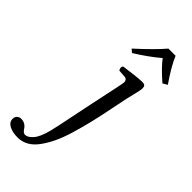

<svg xmlns="http://www.w3.org/2000/svg" viewBox="-341 -700 951 951"><g transform="rotate(45 134.5 -224.0)"><path d="M250.5 -320.3 232.9 -233.9Q217.8 -159.2 207.5 -117.2Q195.3 -66.4 179.7 -14.6Q164.1 37.1 146.7 73Q129.4 108.9 108.2 137.9Q86.9 167 60.8 181.4Q34.7 195.8 3.9 195.8Q-31.2 195.8 -54.7 183.3Q-78.1 170.9 -78.1 147.9Q-78.1 133.3 -69.1 125.2Q-60.1 117.2 -48.8 117.2Q-32.2 117.2 -21 124Q-9.8 130.9 -5.1 138.7Q-0.5 146.5 6.3 153.3Q13.2 160.2 22 160.2Q40 160.2 60.8 136.7Q81.5 113.3 96.2 56.2Q106.4 15.1 122.1 -64.5L145 -175.8L175.8 -320.8Q185.1 -364.7 185.1 -372.1Q185.1 -379.9 180.4 -385.7Q175.8 -391.6 167 -392.1L127 -395Q116.2 -411.6 126 -422.9L159.2 -427.2L194.3 -431.6Q206.5 -433.1 222.7 -434.6Q238.8 -436 250 -436Q270.5 -436 270.5 -415Q270.5 -407.2 267.8 -393.8Q265.1 -380.4 259.3 -356.9Q253.4 -333.5 250.5 -320.3ZM272 -644Q294.4 -590.3 346.7 -515.1L322.8 -501Q263.2 -552.7 234.9 -590.8Q180.2 -544.4 109.9 -501L92.8 -515.1Q180.7 -595.2 221.7 -644Z"/></g></svg>

Font: Linux Libertine G
Style: Italic
Weight: 400
Italic angle: -12°
Designer: Philipp H. Poll
Foundry: Philipp H. Poll
Version: Version 5.1.3